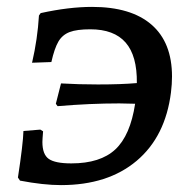

<svg xmlns="http://www.w3.org/2000/svg" viewBox="-20 -528 534 557"><path d="M247 -508Q360 -508 419.5 -456.5Q479 -405 479 -306Q479 -284 476 -260Q460 -132 376.5 -61.5Q293 9 157 9Q106 9 38 -4L32 -13Q47 -111 48 -148L97 -152L105 -147Q103 -123 103 -116Q103 -80 121.5 -67Q140 -54 187 -54Q271 -54 314.5 -94.5Q358 -135 372 -227L326 -228Q241 -228 147 -220L142 -227L157 -286Q208 -283 264 -283Q332 -283 377 -287Q378 -366 344.5 -404.5Q311 -443 242 -443Q203 -443 182 -435Q161 -427 149.5 -407.5Q138 -388 129 -348L73 -346Q89 -415 93 -483L98 -490Q180 -508 247 -508Z"/></svg>

Font: Alegreya SC Medium
Style: Italic
Weight: 500
Italic angle: -7°
Designer: Juan Pablo del Peral
Foundry: Huerta Tipografica
Version: Version 2.007; ttfautohint (v1.6)